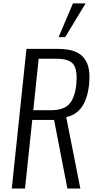

<svg xmlns="http://www.w3.org/2000/svg" viewBox="-20 -1093 552 1113"><path d="M319.8 -877.9 402.8 -1073.2H476.1L357.9 -877.9ZM48.3 0 133.3 -809.6H317.4Q372.6 -809.6 410.4 -795.7Q448.2 -781.7 468.5 -754.6Q488.8 -727.5 495.1 -690.9Q498.5 -670.4 498.5 -645.5Q498.5 -626.5 496.6 -605Q479 -437.5 363.8 -414.1L445.8 0H370.6L293.5 -397.9H167L125 0ZM172.9 -454.1H275.9Q349.1 -454.1 381.6 -490Q414.1 -525.9 422.4 -605Q424.3 -625.5 424.3 -642.6Q424.3 -692.4 407.2 -717.8Q383.3 -752.4 309.6 -752.4H204.1Z"/></svg>

Font: Oswald
Style: Light
Weight: 300
Designer: Vernon Adams
Foundry: Vernon Adams
Version: 3.0; ttfautohint (v0.95.6-bc232) -l 8 -r 50 -G 200 -x 0 -w "